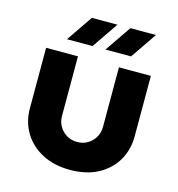

<svg xmlns="http://www.w3.org/2000/svg" viewBox="-107 -797 834 902"><g transform="rotate(15 310.5 -345.5)"><path d="M314 12.3Q235 12.3 177.3 -18.5Q119.7 -49.3 88.7 -101.5Q57.7 -153.7 57.7 -218V-512.7H212.7V-222Q212.7 -195.3 225.7 -172.7Q238.7 -150 261.5 -136.5Q284.3 -123 312.7 -123Q341 -123 363.5 -136.5Q386 -150 399 -172.7Q412 -195.3 412 -222V-512.7H567.3V-218Q567.3 -153.7 537.2 -101.5Q507 -49.3 450.3 -18.5Q393.7 12.3 314 12.3ZM329.3 -577 416.3 -704.3H540.7L453.7 -577ZM142 -577 229 -704.3H353.3L266.3 -577Z"/></g></svg>

Font: MuseoModerno Thin
Style: Regular
Weight: 100
Designer: Pablo Cosgaya, Héctor Gatti, Marcela Romero, and the Authors of The MuseoModerno Project.
Foundry: Omnibus-Type Team
Version: Version 1.003